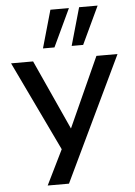

<svg xmlns="http://www.w3.org/2000/svg" viewBox="-62 -807 726 1033"><g transform="rotate(-5 301.5 -290.5)"><path d="M153 180 261 -40V25L14 -492H133L313 -96H296L475 -492H589L268 180ZM347 -557 405 -761H505L409 -557ZM192 -557 250 -761H350L254 -557Z"/></g></svg>

Font: Nunito Sans 10pt SemiExpanded SemiBold
Style: Regular
Weight: 600
Width: 6
Designer: Vernon Adams
Foundry: Vernon Adams
Version: Version 3.101;gftools[0.9.27]